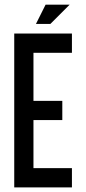

<svg xmlns="http://www.w3.org/2000/svg" viewBox="-20 -812 373 832"><path d="M291.7 -83.3V0H41.7V-666.7H291.7V-583.3H125V-375H250V-291.7H125V-83.3ZM135.8 -708.3 177.5 -791.7H281.7L198.3 -708.3Z"/></svg>

Font: Yulong
Style: Regular
Weight: 400
Designer: GGBotNet
Foundry: f0n7.com
Version: 1.00